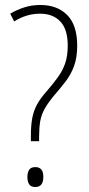

<svg xmlns="http://www.w3.org/2000/svg" viewBox="-20 -744 357 771"><path d="M104 -199Q104 -240 109.5 -269.5Q115 -299 128.5 -324Q142 -349 167 -377Q193 -407 212.5 -434Q232 -461 242 -490.5Q252 -520 252 -561Q252 -626 222.5 -657.5Q193 -689 141 -689Q112 -689 86.5 -681Q61 -673 37 -658L21 -689Q48 -705 78 -714.5Q108 -724 142 -724Q210 -724 250 -683.5Q290 -643 290 -561Q290 -513 277.5 -479Q265 -445 243.5 -417Q222 -389 196 -359Q172 -330 159 -306.5Q146 -283 141.5 -257Q137 -231 137 -196V-177H104ZM90 -33Q90 -51 97 -62Q104 -73 122 -73Q154 -73 154 -34Q154 7 122 7Q104 7 97 -4Q90 -15 90 -33Z"/></svg>

Font: Noto Sans Gujarati UI Condensed ExtraLight
Style: Regular
Weight: 200
Width: 3
Designer: Jelle Bosma - Monotype Design Team, Universal Thirst
Foundry: Monotype Imaging Inc.
Version: Version 2.106; ttfautohint (v1.8.4.7-5d5b)